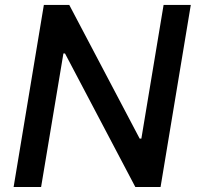

<svg xmlns="http://www.w3.org/2000/svg" viewBox="-20 -747 787 767"><path d="M742.2 -727.3H633.5L544.7 -193.2H538L256.7 -727.3H155.2L34.4 0H144.2L233.3 -533.4H239.7L520.6 0H621.4Z"/></svg>

Font: TID UI Medium
Style: Italic
Weight: 500
Italic angle: -9.39999°
Designer: The TID Project Authors
Foundry: Bakken & Bæck
Version: Version 1.001;hotconv 1.0.109;makeotfexe 2.5.65596